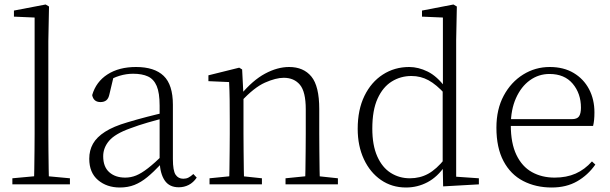

<svg xmlns="http://www.w3.org/2000/svg" viewBox="-20 -820 2712 854"><path d="M35 0V-27L154 -38H173L291 -27V0ZM131 0Q132 -30 132.5 -69Q133 -108 133.5 -149.5Q134 -191 134 -226V-742L42 -746V-773L183 -800L198 -791L195 -637V-226Q195 -191 195.5 -149.5Q196 -108 196.5 -69Q197 -30 198 0Z M513 14Q455 14 416 -19Q377 -52 377 -114Q377 -151 393.5 -180.5Q410 -210 447.5 -234Q485 -258 547 -276Q590 -289 634.5 -300.5Q679 -312 719 -321V-297Q679 -287 637.5 -275Q596 -263 559 -249Q492 -225 465.5 -194Q439 -163 439 -125Q439 -78 466 -54Q493 -30 537 -30Q562 -30 585.5 -39.5Q609 -49 638.5 -72Q668 -95 708 -134L714 -89H695Q663 -55 635 -32Q607 -9 578 2.5Q549 14 513 14ZM775 13Q733 13 712.5 -17.5Q692 -48 690 -102V-106V-350Q690 -407 677 -437.5Q664 -468 638 -480Q612 -492 572 -492Q542 -492 512 -483Q482 -474 450 -454L486 -482L467 -402Q463 -382 453 -374Q443 -366 427 -366Q396 -366 390 -397Q407 -456 458 -489Q509 -522 585 -522Q667 -522 708 -482.5Q749 -443 749 -354V-113Q749 -61 761 -43Q773 -25 795 -25Q808 -25 818 -30Q828 -35 840 -46L855 -30Q840 -8 819.5 2.5Q799 13 775 13Z M912 0V-27L1022 -38H1042L1145 -27V0ZM999 0Q1000 -24 1000.5 -64.5Q1001 -105 1001.5 -149Q1002 -193 1002 -226V-281Q1002 -333 1001.5 -375.5Q1001 -418 999 -455L907 -459V-485L1044 -519L1057 -511L1063 -393V-392V-226Q1063 -193 1063.5 -149Q1064 -105 1064.5 -64.5Q1065 -24 1066 0ZM1250 0V-27L1359 -38H1380L1483 -27V0ZM1337 0Q1338 -24 1338.5 -64Q1339 -104 1339.5 -148Q1340 -192 1340 -226V-334Q1340 -412 1314 -443Q1288 -474 1242 -474Q1207 -474 1158.5 -452.5Q1110 -431 1052 -368L1042 -398H1050Q1104 -463 1159 -492.5Q1214 -522 1266 -522Q1330 -522 1365 -479.5Q1400 -437 1400 -335V-226Q1400 -192 1400.5 -148Q1401 -104 1401.5 -64Q1402 -24 1403 0Z M1786 14Q1723 14 1674.5 -19.5Q1626 -53 1598.5 -112Q1571 -171 1571 -247Q1571 -332 1601 -393.5Q1631 -455 1683 -488.5Q1735 -522 1800 -522Q1841 -522 1882.5 -501.5Q1924 -481 1961 -431H1971L1960 -401Q1921 -444 1886 -463Q1851 -482 1810 -482Q1762 -482 1722.5 -457.5Q1683 -433 1659.5 -381.5Q1636 -330 1636 -248Q1636 -174 1658 -124.5Q1680 -75 1718 -51Q1756 -27 1803 -27Q1848 -27 1884.5 -47Q1921 -67 1959 -114L1969 -83H1960Q1926 -33 1881.5 -9.5Q1837 14 1786 14ZM1951 9 1949 -92V-95V-420L1950 -429V-742L1857 -746V-773L1997 -800L2012 -791L2009 -641V-34L2110 -27V0Z M2434 14Q2363 14 2307 -15Q2251 -44 2219.5 -103.5Q2188 -163 2188 -252Q2188 -334 2220.5 -394.5Q2253 -455 2307 -488.5Q2361 -522 2425 -522Q2487 -522 2531.5 -495.5Q2576 -469 2600 -423.5Q2624 -378 2624 -320Q2624 -283 2618 -260H2218V-290H2523Q2547 -290 2555.5 -302.5Q2564 -315 2564 -341Q2564 -404 2527.5 -447.5Q2491 -491 2424 -491Q2376 -491 2337 -463Q2298 -435 2275 -383.5Q2252 -332 2252 -263Q2252 -183 2277 -131Q2302 -79 2346 -54.5Q2390 -30 2447 -30Q2500 -30 2540.5 -48Q2581 -66 2613 -102L2628 -88Q2595 -41 2547 -13.5Q2499 14 2434 14Z"/></svg>

Font: Noto Serif TC
Style: Regular
Weight: 200
Designer: Ryoko NISHIZUKA 西塚涼子 (kana & ideographs); Frank Grießhammer (Latin, Greek & Cyrillic); Wenlong ZHANG 张文龙 (bopomofo); San
Foundry: Adobe
Version: Version 2.001;hotconv 1.1.0;makeotfexe 2.6.0